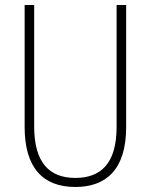

<svg xmlns="http://www.w3.org/2000/svg" viewBox="-20 -734 600 764"><path d="M482 -228V-714H444V-229C444 -82 380 -26 280 -26C176 -26 116 -87 116 -231V-714H78V-229C78 -67 150 10 280 10C399 10 482 -56 482 -228Z"/></svg>

Font: Noto Sans Devanagari Condensed ExtraLight
Style: Regular
Weight: 200
Width: 3
Designer: Jelle Bosma - Monotype Design Team
Foundry: Monotype Imaging Inc.
Version: Version 2.004